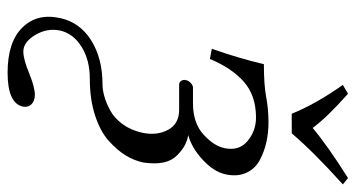

<svg xmlns="http://www.w3.org/2000/svg" viewBox="-228 -456 905 488"><g transform="rotate(90 224.0 -211.5)"><path d="M193.4 -20Q207.5 -20 224.4 -24.7Q241.2 -29.3 260.5 -39.8Q279.8 -50.3 295.2 -71.3Q310.5 -92.3 316.9 -121.1Q324.7 -158.2 309.6 -186.5Q294.4 -214.8 258.8 -214.8H194.8Q188.5 -214.8 185.1 -220Q181.6 -225.1 183.1 -231.9Q184.6 -239.3 190.7 -244.6Q196.8 -250 202.1 -250H242.2Q292 -250 321.3 -276.6Q350.6 -303.2 356 -330.1Q363.8 -367.2 337.9 -388.7Q312 -410.2 278.3 -410.2Q222.7 -410.2 187.7 -379.6Q152.8 -349.1 129.4 -293L103.5 -297.9Q127.9 -367.2 142.6 -430.2Q195.3 -430.2 225.8 -436Q256.3 -441.9 291 -441.9Q316.9 -441.9 341.1 -436.5Q365.2 -431.2 387 -419.4Q408.7 -407.7 418.9 -385Q429.2 -362.3 422.4 -332Q416 -303.2 386 -275.1Q356 -247.1 322.8 -237.8Q334 -236.3 346.7 -230.2Q359.4 -224.1 373.5 -210.4Q387.7 -196.8 392.3 -175.8Q397 -154.8 392.6 -124Q387.7 -100.6 374.3 -78.6Q360.8 -56.6 336.9 -35.4Q313 -14.2 272.5 -1Q231.9 12.2 180.2 12.2Q131.8 12.2 98.1 33.4Q64.5 54.7 57.1 87.9Q50.3 120.6 68.4 150.9Q86.4 181.2 110.4 181.2Q129.9 181.2 165.5 166.5Q201.2 151.9 220.7 151.9Q235.8 151.9 244.4 160.4Q252.9 168.9 250.5 182.1Q242.2 221.2 164.1 221.2Q86.4 221.2 49.6 183.8Q12.7 146.5 25.4 87.9Q36.1 37.6 82 8.8Q127.9 -20 193.4 -20ZM268.6 -501Q243.7 -562.5 195.3 -630.9L217.8 -644Q277.3 -591.3 304.7 -554.2Q350.6 -592.8 432.1 -644L448.2 -630.9Q365.2 -556.2 318.4 -501Z"/></g></svg>

Font: Linux Biolinum
Style: Italic
Weight: 400
Italic angle: -12°
Designer: Philipp H. Poll
Foundry: Philipp H. Poll
Version: Version 1.1.3 ; ttfautohint (v0.9)